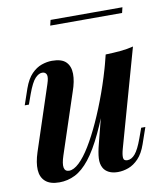

<svg xmlns="http://www.w3.org/2000/svg" viewBox="-82 -781 750 863"><g transform="rotate(-10 293.5 -349.0)"><path d="M395 -349Q357 -242 324 -172Q291 -102 258.5 -61Q226 -20 192 -3Q158 14 120 14Q78 14 56.5 -5Q35 -24 33 -57.5Q31 -91 46 -137L143 -431Q153 -461 148 -473Q143 -485 128 -485Q113 -485 96.5 -468Q80 -451 61 -399L45 -354H26L51 -427Q66 -469 87.5 -491Q109 -513 133.5 -521.5Q158 -530 181 -530Q225 -530 244.5 -510.5Q264 -491 264.5 -456.5Q265 -422 249 -377L158 -102Q134 -30 172 -30Q193 -30 218 -53.5Q243 -77 269.5 -120.5Q296 -164 322.5 -222Q349 -280 373.5 -348Q398 -416 418 -491ZM426 -85Q419 -60 420 -45.5Q421 -31 438 -31Q457 -31 473.5 -50.5Q490 -70 507 -117L524 -164H543L517 -89Q503 -49 481.5 -26.5Q460 -4 435.5 5Q411 14 387 14Q363 14 346 5.5Q329 -3 321 -18Q311 -36 312.5 -62Q314 -88 324 -126L424 -516Q460 -517 492 -520Q524 -523 551 -530ZM535 -712 529 -687H201L207 -712Z"/></g></svg>

Font: Playfair Display SemiBold
Style: Italic
Weight: 600
Italic angle: -14°
Designer: Claus Eggers Sørensen
Foundry: Claus Eggers Sørensen
Version: Version 1.203